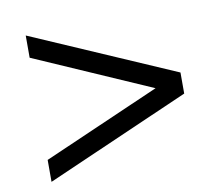

<svg xmlns="http://www.w3.org/2000/svg" viewBox="-62 -577 755 655"><g transform="rotate(-10 315.0 -249.5)"><path d="M564 -214 66 4V-72L471 -249L66 -426V-503L564 -287Z"/></g></svg>

Font: Rosario
Style: Regular
Weight: 400
Designer: Hector Gatti
Foundry: Omnibus-Type
Version: Version 1.002